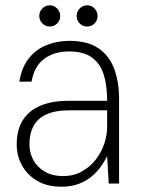

<svg xmlns="http://www.w3.org/2000/svg" viewBox="-20 -692 535 724"><path d="M211 12Q157 12 119.5 -10.5Q82 -33 62.5 -69Q43 -105 43 -147Q43 -204 67 -240.5Q91 -277 135 -294.5Q179 -312 237 -312H384Q384 -371 370.5 -412.5Q357 -454 325.5 -476Q294 -498 241 -498Q184 -498 146.5 -470Q109 -442 99 -384H53Q61 -436 87.5 -470.5Q114 -505 154.5 -521.5Q195 -538 241 -538Q311 -538 352 -509.5Q393 -481 411 -431.5Q429 -382 429 -320V0H390L384 -103Q376 -87 362.5 -67Q349 -47 328.5 -29Q308 -11 279 0.5Q250 12 211 12ZM217 -28Q257 -28 288 -45Q319 -62 340.5 -89.5Q362 -117 373 -149.5Q384 -182 384 -213V-276H242Q186 -276 152.5 -259.5Q119 -243 105 -214.5Q91 -186 91 -148Q91 -115 106 -88Q121 -61 149.5 -44.5Q178 -28 217 -28ZM168 -592Q152 -592 140 -603.5Q128 -615 128 -632Q128 -648 139.5 -660Q151 -672 168 -672Q184 -672 195.5 -660Q207 -648 207 -632Q207 -615 195.5 -603.5Q184 -592 168 -592ZM309 -592Q292 -592 280.5 -603.5Q269 -615 269 -632Q269 -648 280.5 -660Q292 -672 309 -672Q325 -672 336.5 -660Q348 -648 348 -632Q348 -615 336.5 -603.5Q325 -592 309 -592Z"/></svg>

Font: DM Sans 9pt ExtraLight
Style: Regular
Weight: 250
Version: Version 4.004;gftools[0.9.30]